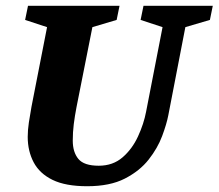

<svg xmlns="http://www.w3.org/2000/svg" viewBox="-20 -635 757 665"><path d="M282 10Q207 10 162 -12Q117 -34 96.5 -73Q76 -112 76 -161Q76 -184 80 -211Q84 -238 89 -265L143 -541L67 -566L77 -615H394L384 -566L300 -541L245 -264Q239 -233 235.5 -205Q232 -177 232 -148Q232 -108 251.5 -84.5Q271 -61 322 -61Q371 -61 404.5 -90Q438 -119 458 -162.5Q478 -206 486 -248L543 -541L467 -566L477 -615H717L707 -566L622 -541L563 -236Q557 -205 541.5 -163.5Q526 -122 495 -82.5Q464 -43 412.5 -16.5Q361 10 282 10Z"/></svg>

Font: Manuale ExtraBold
Style: Italic
Weight: 800
Italic angle: -11°
Designer: Eduardo Tunni / Pablo Cosgaya
Foundry: Eduardo Tunni / Pablo Cosgaya
Version: Version 1.002